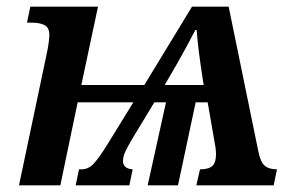

<svg xmlns="http://www.w3.org/2000/svg" viewBox="-20 -556 884 576"><path d="M120 -394Q124 -412 126 -427.5Q128 -443 128 -451Q128 -473 114 -480.5Q100 -488 75 -488H61L71 -536H274L224 -301H413L556 -536H666L755 -102Q761 -71 773.5 -59.5Q786 -48 811 -48L801 0H569L580 -48Q606 -48 617 -58Q628 -68 628 -93Q628 -103 626.5 -113.5Q625 -124 623 -134L603 -249H567L514 0H423L478 -249H443L374 -135Q363 -116 356 -101Q349 -86 349 -73Q349 -50 378 -48L368 0H207L217 -48H225Q245 -48 261 -65Q277 -82 303 -124L380 -249H213L161 0H37ZM474 -301H591L587 -327Q581 -366 576.5 -401.5Q572 -437 570 -466H566Q553 -441 539.5 -416Q526 -391 513 -368Z"/></svg>

Font: Noto Serif SemiCondensed SemiBold
Style: Italic
Weight: 600
Width: 4
Italic angle: -12°
Designer: Monotype Design Team
Foundry: Monotype Imaging Inc.
Version: Version 2.014; ttfautohint (v1.8.4.7-5d5b)